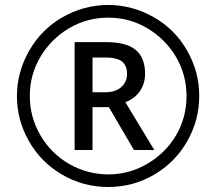

<svg xmlns="http://www.w3.org/2000/svg" viewBox="-20 -744 872 774"><path d="M353 -512.2V-372.1H405.8Q444.3 -372.1 468.3 -392.6Q492.2 -413.1 492.2 -446.3Q492.2 -479.5 471.7 -496.1Q451.2 -512.2 404.8 -512.2ZM280.8 -574.2H408.2Q488.8 -574.2 526.9 -543Q564.9 -511.7 564.9 -445.8Q564.5 -406.2 543.9 -376.5Q523.4 -346.7 485.4 -332L602.1 -139.2H520L418.9 -312H353V-139.2H280.8ZM143.1 -515.1Q100.1 -442.4 100.1 -357.4Q100.1 -272.5 142.6 -199.2Q185.1 -126 258.8 -83Q333 -41 417 -41Q501 -41 574.2 -84Q647.5 -127 689.5 -198.2Q731.9 -270.5 731.9 -356.4Q731.9 -442.4 689.5 -514.6Q646.5 -586.9 574.2 -629.9Q502 -672.9 416.5 -672.9Q331.1 -672.9 258.8 -630.4Q186.5 -587.9 143.1 -515.1ZM232.4 -674.8Q318.4 -723.6 416 -724.1Q513.7 -723.6 599.6 -674.8Q685.5 -626 734.4 -540Q783.2 -454.1 783.2 -357.4Q783.2 -260.7 735.4 -175.8Q687.5 -90.8 602.5 -40.5Q517.6 9.8 416 9.8Q314.9 9.8 229.5 -40.5Q144 -90.8 96.2 -175.8Q48.3 -259.8 48.3 -356.4Q48.3 -453.1 97.7 -539.6Q147 -626 232.4 -674.8Z"/></svg>

Font: OpenSansHebrew-Regular
Style: Regular
Weight: 400
Foundry: Ascender Corporation, Yanek Iontef
Version: Version 2.001;PS 002.001;hotconv 1.0.70;makeotf.lib2.5.58329